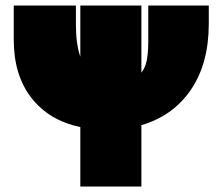

<svg xmlns="http://www.w3.org/2000/svg" viewBox="-20 -678 809 698"><path d="M739 -658V-592Q739 -448 674.5 -352.5Q610 -257 494 -223V0H272V-216Q158 -240 94 -322.5Q30 -405 30 -533V-658H256V-587Q256 -518 272 -472V-658H494V-414Q508 -431 513.5 -458.5Q519 -486 519 -528V-658Z"/></svg>

Font: Ysabeau Black
Style: Regular
Weight: 900
Designer: Christian Thalmann (Catharsis Fonts)
Version: Version 0.003